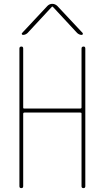

<svg xmlns="http://www.w3.org/2000/svg" viewBox="-20 -970 540 990"><path d="M98.6 -790Q94.7 -790 92.8 -793.5Q90.8 -796.9 93.8 -799.8L224.6 -939.5Q235.4 -950.2 249.5 -950.2Q263.7 -950.2 275.4 -939.5L406.2 -799.8Q408.2 -796.9 406.7 -793.5Q405.3 -790 401.4 -790Q388.7 -790 377.9 -799.8L252 -935.5H250H248L122.1 -799.8Q111.3 -790 98.6 -790ZM80.1 -9.8V-719.7Q80.1 -729.5 89.8 -730Q99.6 -730.5 99.6 -719.7V-415Q99.6 -410.2 105.5 -410.2H394.5Q399.4 -410.2 400.4 -415V-719.7Q400.4 -729.5 410.2 -730Q419.9 -730.5 419.9 -719.7V-9.8Q419.9 0 410.2 0Q400.4 0 400.4 -9.8V-384.8Q400.4 -389.6 394.5 -389.6H105.5Q100.6 -389.6 99.6 -384.8V-9.8Q99.6 0 89.8 0Q80.1 0 80.1 -9.8Z"/></svg>

Font: Rounded-X Mgen+ 2m thin
Style: Regular
Weight: 100
Designer: [Source Han Sans]
Ryoko NISHIZUKA  (kana & ideographs); Paul D. Hunt (Latin, Greek & Cyrillic); Wenlong ZHANG  (bopomofo
Version: Version 1.059.20150602